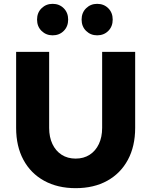

<svg xmlns="http://www.w3.org/2000/svg" viewBox="-20 -970 788 1000"><path d="M374 10Q280 10 210 -28.5Q140 -67 102 -137.5Q64 -208 64 -304V-700H236V-304Q236 -256 253 -220Q270 -184 301 -164Q332 -144 374 -144Q416 -144 447 -164Q478 -184 495 -220Q512 -256 512 -304V-700H684V-304Q684 -208 646 -137.5Q608 -67 538.5 -28.5Q469 10 374 10ZM254 -786Q220 -786 196.5 -809Q173 -832 173 -868Q173 -904 196.5 -927Q220 -950 254 -950Q289 -950 312 -927Q335 -904 335 -868Q335 -832 312 -809Q289 -786 254 -786ZM486 -786Q452 -786 428.5 -809Q405 -832 405 -868Q405 -904 428.5 -927Q452 -950 486 -950Q521 -950 544 -927Q567 -904 567 -868Q567 -832 544 -809Q521 -786 486 -786Z"/></svg>

Font: Red Hat Text
Style: Bold
Weight: 700
Designer: Pentagram, MCKL
Foundry: MCKL
Version: Version 1.030